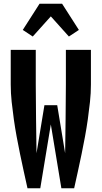

<svg xmlns="http://www.w3.org/2000/svg" viewBox="-20 -1000 540 1020"><path d="M126 0Q116 -45 106 -90.5Q96 -136 86.5 -182Q77 -228 68.5 -274Q60 -320 53.5 -366Q47 -412 42 -458.5Q37 -505 37 -551V-735H170V-551Q170 -460 171.5 -369Q173 -278 174 -186L216 -441H284L326 -186Q327 -278 328.5 -369Q330 -460 330 -551V-735H463V-551Q463 -505 458 -458.5Q453 -412 446.5 -366Q440 -320 431.5 -274Q423 -228 413.5 -182Q404 -136 394 -90.5Q384 -45 374 0H306L250 -339L194 0ZM154 -806 101 -841 190 -980H310L399 -841L346 -806L250 -913Z"/></svg>

Font: Iosevka Curly Heavy
Style: Regular
Weight: 900
Monospace: yes
Designer: Belleve Invis
Foundry: Belleve Invis
Version: Version 22.1.2; ttfautohint (v1.8.4)